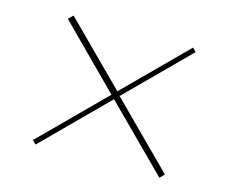

<svg xmlns="http://www.w3.org/2000/svg" viewBox="-75 -591 807 677"><g transform="rotate(15 329.0 -252.0)"><path d="M116 -489 99 -473 317 -254 91 -28 104 -15 330 -241 556 -15 572 -31 346 -257 565 -476 552 -489 334 -271Z"/></g></svg>

Font: Sprat Condensed Light
Style: Regular
Weight: 300
Width: 3
Designer: Ethan Nakache
Foundry: Collletttivo
Version: Version 2.000;Glyphs 3.2 (3217)